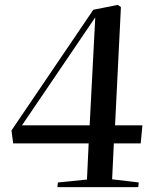

<svg xmlns="http://www.w3.org/2000/svg" viewBox="-20 -766 623 786"><path d="M451 -253H563L556 -179H446L439 -32L548 -19L546 0H215L217 -19L336 -31L343 -179H34L27 -232L362 -726L462 -746L475 -737ZM347 -253 370 -695 70 -253Z"/></svg>

Font: Literata 72pt Medium
Style: Italic
Weight: 500
Italic angle: -2°
Designer: Latin by Veronika Burian and Jose Scaglione. Greek by Irene Vlachou. Cyrillic by Vera Evstafieva
Foundry: TypeTogether
Version: Version 3.002